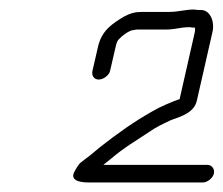

<svg xmlns="http://www.w3.org/2000/svg" viewBox="-20 -684 469 403"><path d="M211 -535 223 -587C224 -592 226 -597 228 -600C234 -607 251 -621 261 -621C264 -622 267 -622 270 -622H328C349 -622 358 -627 379 -627C382 -626 386 -626 389 -626C390 -622 389 -619 389 -617L357 -476C342 -471 314 -459 301 -451C260 -428 227 -404 191 -376L168 -357C163 -353 157 -349 151 -344C147 -342 140 -331 137 -325C125 -305 148 -301 166 -301H406C415 -301 427 -310 429 -320C431 -330 424 -338 415 -338H197L212 -350C240 -374 263 -387 293 -407C309 -418 320 -423 339 -432C362 -440 387 -448 393 -472L426 -617C431 -639 421 -663 402 -663C397 -663 392 -663 387 -664C369 -664 354 -659 336 -659H278C263 -659 253 -656 240 -649C217 -635 194 -621 186 -587L174 -535C172 -526 177 -517 187 -517C197 -517 209 -526 211 -535Z"/></svg>

Font: Electronic
Style: SeLtIt
Weight: 300
Version: Version 1.011